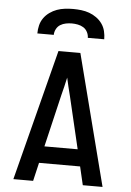

<svg xmlns="http://www.w3.org/2000/svg" viewBox="-59 -934 669 978"><g transform="rotate(5 275.0 -445.0)"><path d="M47 0 219 -670H331L503 0H402L380 -94H170L148 0ZM360 -180 297 -447Q291 -470 285.5 -493Q280 -516 275 -539Q270 -516 264.5 -493Q259 -470 253 -447L190 -180ZM104 -750Q104 -771 109 -791.5Q114 -812 126 -829Q138 -846 155.5 -858.5Q173 -871 192.5 -878Q212 -885 233 -887.5Q254 -890 275 -890Q296 -890 317 -887.5Q338 -885 357.5 -878Q377 -871 394.5 -858.5Q412 -846 424 -829Q436 -812 441 -791.5Q446 -771 446 -750H362Q362 -765 354.5 -779.5Q347 -794 334 -802Q321 -810 305.5 -813Q290 -816 275 -816Q260 -816 244.5 -813Q229 -810 216 -802Q203 -794 195.5 -779.5Q188 -765 188 -750Z"/></g></svg>

Font: Lode Dark Term
Style: Bold
Weight: 700
Monospace: yes
Designer: Belleve Invis
Foundry: Belleve Invis
Version: Version 29.2.0